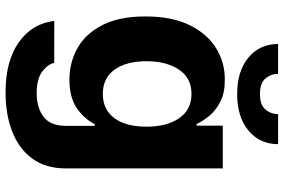

<svg xmlns="http://www.w3.org/2000/svg" viewBox="-181 -595 995 673"><g transform="rotate(90 316.5 -258.5)"><path d="M304 219.5Q193.9 219.5 128.2 173.1Q62.5 126.8 53.3 48.7L200.3 49Q206 72.8 231.7 91.6Q257.5 110.4 307.5 110.4Q356.9 110.4 389 86.5Q421.2 62.5 421.2 6.4V-93H414.8Q399.5 -59.7 361.9 -32.1Q324.2 -4.6 259.2 -4.3Q197.8 -4.6 147.5 -33.2Q97.3 -61.8 67.5 -120.7Q37.6 -179.7 37.6 -270.6Q37.6 -363.6 68 -425.4Q98.4 -487.2 148.6 -518.3Q198.9 -549.4 258.9 -549Q304.7 -549.4 335.4 -533.9Q366.1 -518.5 385.3 -495.6Q404.5 -472.7 414.4 -450.3H420.5V-541.9H570.3V8.9Q570.3 78.5 536.2 125.4Q502.1 172.2 442.1 195.8Q382.1 219.5 304 219.5ZM309.3 -121.4Q364 -121.4 394 -161.9Q424 -202.4 424 -274.5Q424 -346.2 394.2 -389.2Q364.3 -432.2 309.3 -432.2Q253.2 -432.2 223.9 -388.1Q194.6 -344.1 194.6 -274.5Q194.6 -203.8 224.1 -162.6Q253.6 -121.4 309.3 -121.4ZM380 -735.8H485.4Q485.1 -671.5 437.7 -631.9Q390.3 -592.3 309.7 -592.3Q229 -592.3 181.6 -631.9Q134.2 -671.5 134.2 -735.8H239Q238.6 -711.3 254.8 -691.8Q271 -672.2 309.7 -672.2Q347.7 -672.2 363.8 -691.6Q380 -710.9 380 -735.8Z"/></g></svg>

Font: Inter Zeller
Style: Bold
Weight: 700
Designer: Rasmus Andersson; Joe Bland
Foundry: zeller
Version: Version 3.015;git-dec3a8cb1